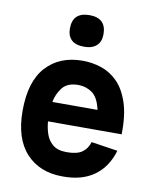

<svg xmlns="http://www.w3.org/2000/svg" viewBox="-82 -777 684 850"><g transform="rotate(10 260.0 -352.0)"><path d="M176 -641Q176 -714 252 -714Q327 -714 327 -641Q327 -608 307.5 -590Q288 -572 252 -572Q213 -572 194.5 -590Q176 -608 176 -641ZM358 -162 477 -144Q455 -69 399.5 -29Q344 11 257 10Q154 10 93.5 -55.5Q33 -121 33 -246Q33 -378 93.5 -444Q154 -510 257 -510Q300 -510 341 -496.5Q382 -483 414.5 -450.5Q447 -418 466 -361Q485 -304 483 -219H152Q154 -191 163 -163.5Q172 -136 194 -117.5Q216 -99 257 -99Q304 -99 327 -116Q350 -133 358 -162ZM257 -401Q208 -401 185.5 -372.5Q163 -344 156 -307H359Q347 -362 319 -381.5Q291 -401 257 -401Z"/></g></svg>

Font: Haskoy Bold
Style: Regular
Weight: 700
Designer: Ertekin Erdin
Foundry: Ertekin Erdin
Version: Version 1.500; ttfautohint (v1.8.3)